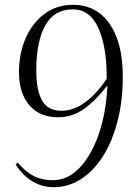

<svg xmlns="http://www.w3.org/2000/svg" viewBox="-20 -765 565 799"><path d="M204 14Q155 14 114.5 -10.5Q74 -35 45 -81L54 -88Q86 -50 120.5 -32.5Q155 -15 200 -15Q261 -15 310 -65.5Q359 -116 390 -204Q421 -292 427 -406L425 -407Q377 -345 328.5 -311Q280 -277 222 -277Q144 -277 101.5 -328Q59 -379 59 -464Q59 -543 87 -606.5Q115 -670 165.5 -707.5Q216 -745 283 -745Q381 -745 436 -666Q491 -587 491 -447Q491 -343 468.5 -258Q446 -173 407 -112.5Q368 -52 316 -19Q264 14 204 14ZM236 -304Q286 -304 334 -339Q382 -374 424 -437Q425 -568 390 -647Q355 -726 283 -726Q205 -726 168 -658.5Q131 -591 131 -473Q131 -388 155.5 -346Q180 -304 236 -304Z"/></svg>

Font: Literata 72pt Light
Style: Italic
Weight: 300
Italic angle: -2°
Designer: Latin by Veronika Burian and Jose Scaglione. Greek by Irene Vlachou. Cyrillic by Vera Evstafieva
Foundry: TypeTogether
Version: Version 3.002